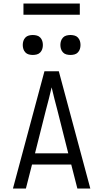

<svg xmlns="http://www.w3.org/2000/svg" viewBox="-20 -1077 590 1097"><path d="M54 0 234 -670H316L496 0H422L387 -137H163L128 0ZM370 -201 308 -447Q299 -479 291 -512Q283 -545 275 -578Q267 -545 259 -512Q251 -479 242 -447L180 -201ZM383 -763Q371 -763 359.5 -766Q348 -769 340 -777.5Q332 -786 328.5 -797Q325 -808 325 -820Q325 -832 328.5 -843Q332 -854 340 -862.5Q348 -871 359.5 -874Q371 -877 383 -877Q394 -877 405.5 -874Q417 -871 425 -862.5Q433 -854 436.5 -843Q440 -832 440 -820Q440 -808 436.5 -797Q433 -786 425 -777.5Q417 -769 405.5 -766Q394 -763 383 -763ZM167 -763Q156 -763 144.5 -766Q133 -769 125 -777.5Q117 -786 113.5 -797Q110 -808 110 -820Q110 -832 113.5 -843Q117 -854 125 -862.5Q133 -871 144.5 -874Q156 -877 167 -877Q179 -877 190.5 -874Q202 -871 210 -862.5Q218 -854 221.5 -843Q225 -832 225 -820Q225 -808 221.5 -797Q218 -786 210 -777.5Q202 -769 190.5 -766Q179 -763 167 -763ZM114 -993V-1057H436V-993Z"/></svg>

Font: Lode Term
Style: Regular
Weight: 400
Monospace: yes
Designer: Belleve Invis
Foundry: Belleve Invis
Version: Version 29.2.0